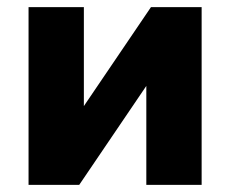

<svg xmlns="http://www.w3.org/2000/svg" viewBox="-20 -518 645 538"><path d="M60 0V-498H215V-178H186L403 -498H545V0H390V-320H419L202 0Z"/></svg>

Font: Nunito Sans 10pt SemiCondensed Black
Style: Regular
Weight: 900
Width: 4
Designer: Vernon Adams
Foundry: Vernon Adams
Version: Version 3.101;gftools[0.9.27]